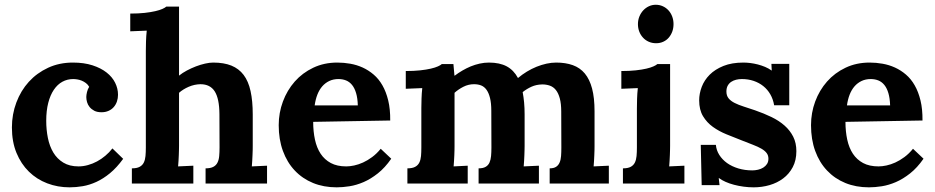

<svg xmlns="http://www.w3.org/2000/svg" viewBox="-20 -783 3987 819"><path d="M348.1 -369.1Q348.1 -377.9 351.1 -390.4Q354 -402.8 360.4 -412.6Q355 -422.4 346.4 -428.7Q337.9 -435.1 328.4 -439Q318.8 -442.9 309.3 -444.3Q299.8 -445.8 292.5 -445.8Q267.1 -445.8 246.1 -434.3Q225.1 -422.9 209.7 -400.1Q194.3 -377.4 185.8 -344.2Q177.2 -311 177.2 -267.6Q177.2 -229.5 184.3 -194.3Q191.4 -159.2 207.5 -132.3Q223.6 -105.5 250 -89.4Q276.4 -73.2 314.9 -73.2Q335 -73.2 355.2 -78.9Q375.5 -84.5 394 -94.5Q412.6 -104.5 429.4 -118.7Q446.3 -132.8 459.5 -149.9L505.4 -105.5Q478 -67.9 449.2 -44.2Q420.4 -20.5 391.1 -7.1Q361.8 6.3 333 11.2Q304.2 16.1 276.9 16.1Q226.1 16.1 181.4 -1Q136.7 -18.1 103.3 -50.8Q69.8 -83.5 50.3 -130.9Q30.8 -178.2 30.8 -239.3Q30.8 -295.4 49.8 -345.9Q68.8 -396.5 103 -434.1Q137.2 -471.7 185.1 -493.9Q232.9 -516.1 291 -516.1Q338.4 -516.1 374.5 -504.4Q410.6 -492.7 434.8 -473.6Q459 -454.6 471.2 -429.9Q483.4 -405.3 483.4 -378.9Q483.4 -363.8 478.8 -350.1Q474.1 -336.4 465.1 -326.2Q456.1 -315.9 442.9 -310.1Q429.7 -304.2 413.1 -304.2Q394.5 -304.2 382.3 -310.5Q370.1 -316.9 362.3 -326.4Q354.5 -335.9 351.3 -347.4Q348.1 -358.9 348.1 -369.1Z M1058.1 -160.6Q1058.1 -153.3 1057.9 -143.1Q1057.6 -132.8 1057.1 -121.1Q1056.6 -109.4 1055.9 -96.9Q1055.2 -84.5 1054.2 -73.2L1119.1 -76.2V0H856.9V-64.9Q877.9 -64.9 889.9 -71.3Q901.9 -77.6 907.7 -89.4Q913.6 -101.1 915 -117.4Q916.5 -133.8 916.5 -153.8L916 -296.4Q915.5 -362.3 896 -393.1Q876.5 -423.8 835 -423.8Q809.1 -423.3 784.9 -412.8Q760.7 -402.3 743.7 -387.2V-160.6Q743.7 -153.3 743.4 -143.1Q743.2 -132.8 742.7 -121.1Q742.2 -109.4 741.5 -96.9Q740.7 -84.5 739.7 -73.2L804.7 -76.2V0H542.5V-64.9Q563.5 -64.9 575.4 -71.3Q587.4 -77.6 593.3 -89.4Q599.1 -101.1 600.6 -117.4Q602.1 -133.8 602.1 -153.8V-564.9Q602.1 -583 602.8 -606.4Q603.5 -629.9 606 -652.3L535.6 -649.4V-725.1Q570.3 -725.1 596.9 -728Q623.5 -731 642.3 -735.4Q661.1 -739.7 672.6 -744.9Q684.1 -750 689.5 -754.9H743.7V-460.4Q758.3 -472.2 777.1 -482.2Q795.9 -492.2 815.7 -499.8Q835.4 -507.3 854.7 -511.7Q874 -516.1 889.2 -516.1Q935.1 -516.1 967 -503.2Q999 -490.2 1019.3 -463.4Q1039.6 -436.5 1048.8 -394.5Q1058.1 -352.5 1058.1 -294.9Z M1423.8 -445.8Q1401.9 -445.8 1384.5 -437.5Q1367.2 -429.2 1354.5 -414.6Q1341.8 -399.9 1333.7 -379.2Q1325.7 -358.4 1322.3 -333.5H1506.3Q1505.4 -364.3 1499 -385.7Q1492.7 -407.2 1481.7 -420.7Q1470.7 -434.1 1456.1 -439.9Q1441.4 -445.8 1423.8 -445.8ZM1644.5 -269 1315.9 -263.2Q1315.9 -222.2 1323.5 -187.3Q1331.1 -152.3 1347.7 -127.2Q1364.3 -102.1 1391.1 -87.6Q1418 -73.2 1457 -73.2Q1472.2 -73.2 1490.7 -77.1Q1509.3 -81.1 1528.6 -89.8Q1547.9 -98.6 1567.4 -113Q1586.9 -127.4 1604 -148.4L1648.9 -106Q1622.1 -67.4 1591.8 -43.5Q1561.5 -19.5 1531 -6.3Q1500.5 6.8 1470.9 11.5Q1441.4 16.1 1416 16.1Q1360.8 16.1 1315.4 -2.4Q1270 -21 1237.3 -55.7Q1204.6 -90.3 1186.8 -139.2Q1168.9 -188 1168.9 -249Q1168.9 -301.8 1186.8 -349.9Q1204.6 -397.9 1237.3 -435.1Q1270 -472.2 1316.2 -494.1Q1362.3 -516.1 1418.9 -516.1Q1446.8 -516.1 1474.4 -511.2Q1502 -506.3 1527.1 -494.9Q1552.2 -483.4 1574 -464.8Q1595.7 -446.3 1611.3 -418.9Q1627 -391.6 1636 -354.5Q1645 -317.4 1644.5 -269Z M2217.8 -160.6Q2217.8 -153.3 2217.5 -143.1Q2217.3 -132.8 2216.8 -121.1Q2216.3 -109.4 2215.6 -96.9Q2214.8 -84.5 2213.9 -73.2L2278.8 -76.2V0H2021.5V-64.9Q2040.5 -64.9 2051.5 -71.3Q2062.5 -77.6 2067.9 -89.4Q2073.2 -101.1 2074.7 -117.4Q2076.2 -133.8 2076.2 -153.8L2075.7 -310.1Q2075.7 -342.8 2070.3 -364.7Q2064.9 -386.7 2055.4 -399.9Q2045.9 -413.1 2032.5 -418.5Q2019 -423.8 2002 -423.8Q1978 -423.8 1956.5 -412.8Q1935.1 -401.9 1918.9 -387.2V-160.6Q1918.9 -153.3 1918.7 -143.1Q1918.5 -132.8 1918 -121.1Q1917.5 -109.4 1916.7 -96.9Q1916 -84.5 1915 -73.2L1975.1 -76.2V0H1717.8V-64.9Q1738.8 -64.9 1750.7 -71.3Q1762.7 -77.6 1768.6 -89.4Q1774.4 -101.1 1775.9 -117.4Q1777.3 -133.8 1777.3 -153.8V-322.3Q1777.3 -340.3 1778.1 -362.5Q1778.8 -384.8 1781.2 -407.2L1710.9 -404.3V-480Q1745.6 -480 1772.2 -482.9Q1798.8 -485.8 1817.6 -490.2Q1836.4 -494.6 1847.9 -499.8Q1859.4 -504.9 1864.7 -509.8H1914.1L1918.5 -460.4H1919.9Q1934.6 -471.7 1952.1 -481.9Q1969.7 -492.2 1988 -499.8Q2006.3 -507.3 2026.1 -511.7Q2045.9 -516.1 2065.4 -516.1Q2111.3 -516.1 2141.4 -500Q2171.4 -483.9 2189.5 -450.2Q2207.5 -465.3 2227.5 -477.5Q2247.6 -489.7 2268.8 -498.3Q2290 -506.8 2311.3 -511.5Q2332.5 -516.1 2352.5 -516.1Q2392.6 -516.1 2423.3 -505.1Q2454.1 -494.1 2474.6 -469.5Q2495.1 -444.8 2505.6 -405.3Q2516.1 -365.7 2516.1 -308.1V-160.6Q2516.1 -153.3 2515.9 -143.1Q2515.6 -132.8 2515.1 -121.1Q2514.6 -109.4 2513.9 -96.9Q2513.2 -84.5 2512.2 -73.2L2577.1 -76.2V0H2324.7V-64.9Q2341.8 -64.9 2351.8 -71.3Q2361.8 -77.6 2366.9 -89.4Q2372.1 -101.1 2373.3 -117.4Q2374.5 -133.8 2374.5 -153.8L2374 -307.1Q2374 -340.8 2367.9 -363.3Q2361.8 -385.7 2351.3 -398.9Q2340.8 -412.1 2325.9 -417.5Q2311 -422.9 2293 -422.9Q2267.6 -422.4 2247.1 -413.1Q2226.6 -403.8 2209.5 -390.1Q2213.4 -369.6 2215.6 -346.2Q2217.8 -322.8 2217.8 -294.9Z M2838.4 -160.6Q2838.4 -153.3 2838.1 -143.1Q2837.9 -132.8 2837.4 -121.1Q2836.9 -109.4 2836.2 -96.9Q2835.4 -84.5 2834.5 -73.2L2899.4 -76.2V0H2637.2V-64.9Q2658.2 -64.9 2670.2 -71.3Q2682.1 -77.6 2688 -89.4Q2693.8 -101.1 2695.3 -117.4Q2696.8 -133.8 2696.8 -153.8V-319.8Q2696.8 -337.9 2697.5 -361.3Q2698.2 -384.8 2700.7 -407.2L2630.4 -404.3V-480Q2665 -480 2691.7 -482.9Q2718.3 -485.8 2737.1 -490.2Q2755.9 -494.6 2767.3 -499.8Q2778.8 -504.9 2784.2 -509.8H2838.4ZM2853 -680.2Q2853 -663.1 2847.7 -648.4Q2842.3 -633.8 2832.8 -622.6Q2823.2 -611.3 2809.3 -605Q2795.4 -598.6 2778.8 -598.6Q2761.7 -598.6 2747.3 -605Q2732.9 -611.3 2722.7 -622.6Q2712.4 -633.8 2706.8 -648.4Q2701.2 -663.1 2701.2 -680.2Q2701.2 -697.3 2707.3 -712.4Q2713.4 -727.5 2723.9 -738.8Q2734.4 -750 2748 -756.3Q2761.7 -762.7 2777.3 -762.7Q2793.5 -762.7 2807.4 -756.3Q2821.3 -750 2831.5 -738.8Q2841.8 -727.5 2847.4 -712.4Q2853 -697.3 2853 -680.2Z M3033.7 -165Q3035.6 -142.1 3048.3 -122.1Q3061 -102.1 3081.5 -87.4Q3102.1 -72.8 3129.6 -64.5Q3157.2 -56.2 3189 -56.2Q3201.2 -56.2 3213.6 -59.1Q3226.1 -62 3235.8 -68.1Q3245.6 -74.2 3251.7 -83.5Q3257.8 -92.8 3257.8 -106Q3257.8 -120.1 3250.2 -130.1Q3242.7 -140.1 3228 -148.7Q3213.4 -157.2 3191.7 -165.5Q3169.9 -173.8 3141.6 -185.1Q3110.4 -197.3 3078.6 -210.2Q3046.9 -223.1 3021 -241.7Q2995.1 -260.3 2978.8 -287.4Q2962.4 -314.5 2962.4 -355Q2962.4 -383.8 2973.4 -412.6Q2984.4 -441.4 3007.3 -464.4Q3030.3 -487.3 3065.9 -501.7Q3101.6 -516.1 3150.9 -516.1Q3164.6 -516.1 3180.4 -514.2Q3196.3 -512.2 3212.4 -508.1Q3228.5 -503.9 3243.7 -497.6Q3258.8 -491.2 3271 -482.4H3272L3270.5 -510.7H3346.7V-334H3282.2Q3277.8 -359.9 3265.9 -380.6Q3253.9 -401.4 3235.8 -415.8Q3217.8 -430.2 3194.6 -438Q3171.4 -445.8 3144.5 -445.8Q3131.8 -445.8 3119.9 -442.9Q3107.9 -439.9 3098.6 -433.6Q3089.4 -427.2 3084 -417.2Q3078.6 -407.2 3078.6 -392.6Q3078.6 -375 3087.9 -363.5Q3097.2 -352.1 3113.8 -343.8Q3130.4 -335.4 3152.6 -328.4Q3174.8 -321.3 3200.7 -312.5Q3238.8 -299.3 3271 -283.7Q3303.2 -268.1 3326.7 -247.3Q3350.1 -226.6 3363.5 -200Q3377 -173.3 3377 -138.2Q3377 -99.1 3361.6 -70.1Q3346.2 -41 3320.8 -22Q3295.4 -2.9 3262.7 6.6Q3230 16.1 3194.8 16.1Q3173.3 16.1 3151.9 13.2Q3130.4 10.3 3110.8 5.1Q3091.3 0 3075 -7.3Q3058.6 -14.6 3046.9 -23.4H3045.9L3049.3 6.8H2973.1L2969.2 -165Z M3694.3 -445.8Q3672.4 -445.8 3655 -437.5Q3637.7 -429.2 3625 -414.6Q3612.3 -399.9 3604.2 -379.2Q3596.2 -358.4 3592.8 -333.5H3776.9Q3775.9 -364.3 3769.5 -385.7Q3763.2 -407.2 3752.2 -420.7Q3741.2 -434.1 3726.6 -439.9Q3711.9 -445.8 3694.3 -445.8ZM3915 -269 3586.4 -263.2Q3586.4 -222.2 3594 -187.3Q3601.6 -152.3 3618.2 -127.2Q3634.8 -102.1 3661.6 -87.6Q3688.5 -73.2 3727.5 -73.2Q3742.7 -73.2 3761.2 -77.1Q3779.8 -81.1 3799.1 -89.8Q3818.4 -98.6 3837.9 -113Q3857.4 -127.4 3874.5 -148.4L3919.4 -106Q3892.6 -67.4 3862.3 -43.5Q3832 -19.5 3801.5 -6.3Q3771 6.8 3741.5 11.5Q3711.9 16.1 3686.5 16.1Q3631.3 16.1 3585.9 -2.4Q3540.5 -21 3507.8 -55.7Q3475.1 -90.3 3457.3 -139.2Q3439.5 -188 3439.5 -249Q3439.5 -301.8 3457.3 -349.9Q3475.1 -397.9 3507.8 -435.1Q3540.5 -472.2 3586.7 -494.1Q3632.8 -516.1 3689.5 -516.1Q3717.3 -516.1 3744.9 -511.2Q3772.5 -506.3 3797.6 -494.9Q3822.8 -483.4 3844.5 -464.8Q3866.2 -446.3 3881.8 -418.9Q3897.5 -391.6 3906.5 -354.5Q3915.5 -317.4 3915 -269Z"/></svg>

Font: Parastoo FD
Style: Bold-FD
Weight: 700
Foundry: Saber Rastikerdar (saber.rastikerdar@gmail.com)
Version: Version 2.0.1